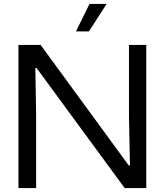

<svg xmlns="http://www.w3.org/2000/svg" viewBox="-20 -958 839 978"><path d="M74 0V-729H187L636 -115H642L637 -360V-729H725V0H615L166 -612H160L164 -377V0ZM367 -798 436 -938H523L433 -798Z"/></svg>

Font: Mona Sans SemiExpanded
Style: Regular
Weight: 400
Width: 6
Designer: Deni Anggara
Foundry: GitHub
Version: Version 2.000